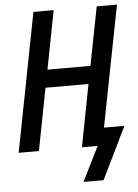

<svg xmlns="http://www.w3.org/2000/svg" viewBox="-57 -714 664 925"><g transform="rotate(-5 275.0 -251.5)"><path d="M406 167H309L392 0H316L374 -301H166L108 0H10L140 -670H238L183 -387H391L446 -670H544L430 -85H529Z"/></g></svg>

Font: Lode Dark
Style: Bold Italic
Weight: 700
Italic angle: -11°
Monospace: yes
Designer: Belleve Invis
Foundry: Belleve Invis
Version: Version 29.2.0; ttfautohint (v1.8.3)